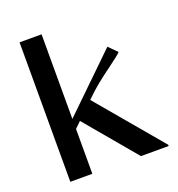

<svg xmlns="http://www.w3.org/2000/svg" viewBox="-141 -908 949 1024"><g transform="rotate(-20 333.5 -396.0)"><path d="M231.4 -333.5 515.6 -609.4 562.5 -562.5Q553.7 -551.3 481 -498Q408.2 -444.8 367.7 -407.2L332.5 -374L641.6 -7.3V0H484.4L242.7 -287.6L208.5 -254.4V0H83.5V-791.5H208.5V-311.5Z"/></g></svg>

Font: Resagnicto
Style: Bold
Weight: 700
Version: Version 0.9991